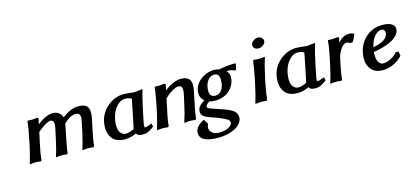

<svg xmlns="http://www.w3.org/2000/svg" viewBox="-69 -1182 4230 1962"><g transform="rotate(-15 2046.0 -201.0)"><path d="M323.2 -418.9 311 -365.2Q403.8 -439.9 477.1 -439.9Q515.6 -439.9 541.5 -419.9Q567.4 -399.9 575.2 -369.1Q667 -439.9 746.1 -439.9Q807.6 -439.9 832.8 -416.5Q857.9 -393.1 857.9 -348.1Q857.9 -315.9 850.1 -277.8L829.1 -180.2Q804.7 -68.8 799.8 -4.9L790 4.9Q756.8 0 736.8 0Q710 0 675.8 5.9L674.8 -3.9Q695.3 -63 722.2 -182.1Q725.6 -202.1 733.9 -241.2Q742.2 -280.3 744.1 -289.1Q748 -306.6 748 -321.8Q748 -348.6 735.8 -359.9Q723.6 -371.1 698.2 -371.1Q644 -371.1 568.8 -299.8L574.2 -304.2Q573.2 -292 569.8 -278.8Q551.8 -191.9 549.8 -180.2Q524.4 -65.4 520 -4.9L511.2 4.9Q478 0 458 0Q431.6 0 396 5.9L395 -3.9Q417.5 -67.4 441.9 -182.1Q445.3 -200.2 453.4 -236.1Q461.4 -272 464.8 -290Q469.2 -309.6 469.2 -323.2Q469.2 -371.1 432.1 -371.1Q412.1 -371.1 373.3 -346.9Q334.5 -322.8 291 -286.1L295.9 -289.1Q292 -271 283.9 -234.6Q275.9 -198.2 272 -180.2Q248 -72.3 243.2 -4.9L232.9 4.9Q199.7 0 180.2 0Q153.3 0 119.1 5.9L118.2 -3.9Q137.2 -59.1 165 -182.1Q166.5 -189.5 169.9 -207.3Q173.3 -225.1 174.8 -234.9Q203.1 -364.3 206.1 -422.9L213.9 -432.1Q263.2 -426.8 300.8 -435.1Q315.4 -435.1 320.1 -431.4Q324.7 -427.7 323.2 -418.9Z M1227.5 -439.9Q1259.3 -439.9 1310.5 -433.1Q1330.6 -430.2 1343.8 -430.2Q1347.7 -430.2 1385.7 -435.1Q1387.2 -435.1 1404.5 -437.3Q1421.9 -439.5 1425.8 -439.9L1426.8 -431.2Q1409.2 -386.2 1376.5 -232.9Q1372.1 -210.4 1363.8 -170.7Q1355.5 -130.9 1352.5 -115.2Q1346.7 -88.4 1346.7 -71.8Q1346.7 -54.2 1351.6 -54.2Q1368.7 -54.2 1424.8 -76.2L1433.6 -42Q1402.8 -17.6 1374.8 -3.9Q1346.7 9.8 1315.4 9.8Q1287.1 9.8 1270.8 3.4Q1254.4 -2.9 1245.6 -20Q1189 9.8 1123.5 9.8Q1078.6 9.8 1045.2 -3.9Q1011.7 -17.6 992.7 -41.5Q973.6 -65.4 964.6 -94.2Q955.6 -123 955.6 -157.2Q955.6 -186.5 961.4 -216.8Q981.4 -313.5 1058.1 -376.7Q1134.8 -439.9 1227.5 -439.9ZM1229.5 -391.1Q1181.2 -391.1 1138.9 -345Q1096.7 -298.8 1079.6 -226.1Q1070.8 -184.1 1070.8 -153.8Q1070.8 -95.2 1094 -69.1Q1117.2 -43 1150.9 -43Q1165 -43 1193.4 -51.8Q1221.7 -60.5 1241.7 -73.2L1234.9 -69.8Q1240.7 -97.2 1252.4 -152.3Q1264.2 -207.5 1269.5 -234.9L1296.9 -372.1Q1273.4 -391.1 1229.5 -391.1Z M1785.6 -371.1Q1761.7 -371.1 1720.9 -347.2Q1680.2 -323.2 1635.7 -280.8L1640.6 -284.2Q1638.2 -272.5 1630.1 -236.1Q1622.1 -199.7 1618.7 -180.2Q1607.9 -131.3 1603.8 -111.3Q1599.6 -91.3 1595 -61.3Q1590.3 -31.2 1588.4 -4.9L1578.6 4.9Q1546.9 0 1526.4 0Q1501 0 1464.8 5.9L1463.4 -3.9Q1481.9 -54.7 1510.7 -182.1Q1512.2 -189.9 1516.1 -207.8Q1520 -225.6 1521.5 -234.9Q1549.3 -369.1 1551.8 -422.9L1560.5 -432.1Q1608.4 -426.8 1647.5 -435.1Q1661.1 -435.1 1665.5 -431.4Q1669.9 -427.7 1668.5 -418.9L1657.7 -365.2Q1705.6 -403.3 1751.2 -421.6Q1796.9 -439.9 1828.6 -439.9Q1885.7 -439.9 1911.6 -416.7Q1937.5 -393.6 1937.5 -346.2Q1937.5 -316.4 1928.7 -278.8L1908.7 -180.2Q1897.9 -131.3 1893.8 -111.3Q1889.6 -91.3 1885 -61.3Q1880.4 -31.2 1878.4 -4.9L1869.6 4.9Q1836.4 0 1816.4 0Q1790 0 1754.4 5.9L1753.4 -3.9Q1779.8 -81.5 1800.8 -182.1L1821.8 -277.8Q1827.6 -305.2 1827.6 -324.2Q1827.6 -351.1 1817.6 -361.1Q1807.6 -371.1 1785.6 -371.1Z M1952.1 24.9 1983.4 76.2Q1972.2 96.2 1972.2 117.2Q1972.2 148.4 1998.3 170.7Q2024.4 192.9 2074.2 192.9Q2128.4 192.9 2169.9 171.9Q2211.4 150.9 2211.4 124Q2211.4 103 2188.2 86.9Q2165 70.8 2101.6 45.9Q2074.7 35.6 2050.3 26.9Q2021 17.6 2003.2 10.5Q1985.4 3.4 1967.3 -7.3Q1949.2 -18.1 1940.7 -31.7Q1932.1 -45.4 1932.1 -63Q1932.1 -97.2 1952.6 -121.1Q1973.1 -145 2009.3 -166Q1967.3 -195.8 1967.3 -250Q1967.3 -285.2 1981 -316.2Q1994.6 -347.2 2016.8 -369.4Q2039.1 -391.6 2067.1 -407.7Q2095.2 -423.8 2124.8 -431.9Q2154.3 -439.9 2182.1 -439.9Q2213.4 -439.9 2242.2 -431.2Q2311.5 -449.2 2413.1 -449.2L2415.5 -439.9Q2408.2 -403.8 2404.3 -389.2L2392.1 -377Q2361.3 -395 2327.1 -395Q2313 -395 2304.2 -394Q2332.5 -367.7 2332.5 -328.1Q2332.5 -290 2317.4 -254.9Q2302.2 -219.7 2274.9 -192.6Q2247.6 -165.5 2205.8 -149.2Q2164.1 -132.8 2115.2 -132.8Q2084 -132.8 2056.2 -141.1Q2040.5 -133.3 2027.3 -120.1Q2014.2 -106.9 2014.2 -94.2Q2014.2 -83 2034.4 -74Q2054.7 -64.9 2103.5 -49.3Q2105 -48.8 2106.2 -48.6Q2107.4 -48.3 2108.4 -47.9Q2171.4 -26.4 2175.3 -24.9Q2245.1 -1 2277.1 25.6Q2309.1 52.2 2309.1 95.2Q2309.1 121.6 2291.5 147.2Q2273.9 172.9 2241.5 194.1Q2209 215.3 2157.5 228.3Q2106 241.2 2043.5 241.2Q1955.6 241.2 1906 216.6Q1856.4 191.9 1856.4 140.1Q1856.4 72.8 1952.1 24.9ZM2171.4 -393.1Q2127.9 -393.1 2099.6 -350.8Q2071.3 -308.6 2071.3 -245.1Q2071.3 -182.1 2132.3 -182.1Q2176.8 -182.1 2201.7 -221.9Q2226.6 -261.7 2226.6 -325.2Q2226.6 -393.1 2171.4 -393.1Z M2627 -588.9Q2631.3 -610.4 2654.1 -626.7Q2676.8 -643.1 2701.7 -643.1Q2727.1 -643.1 2743.4 -626Q2759.8 -608.9 2755.9 -586.9Q2751.5 -565.9 2729 -550Q2706.5 -534.2 2681.6 -534.2Q2654.8 -534.2 2638.7 -550.5Q2622.6 -566.9 2627 -588.9ZM2550.8 -182.1 2564.9 -250Q2586.9 -357.4 2593.8 -424.8L2603 -435.1Q2634.8 -430.2 2655.8 -430.2Q2680.7 -430.2 2717.8 -436L2718.8 -425.8Q2694.3 -353 2672.9 -248L2657.7 -180.2Q2635.3 -64 2629.9 -4.9L2619.6 4.9Q2587.9 0 2566.9 0Q2540 0 2505.9 5.9L2504.9 -3.9Q2525.4 -66.9 2550.8 -182.1Z M3052.7 -439.9Q3084.5 -439.9 3135.7 -433.1Q3155.8 -430.2 3168.9 -430.2Q3172.9 -430.2 3210.9 -435.1Q3212.4 -435.1 3229.7 -437.3Q3247.1 -439.5 3251 -439.9L3252 -431.2Q3234.4 -386.2 3201.7 -232.9Q3197.3 -210.4 3189 -170.7Q3180.7 -130.9 3177.7 -115.2Q3171.9 -88.4 3171.9 -71.8Q3171.9 -54.2 3176.8 -54.2Q3193.8 -54.2 3250 -76.2L3258.8 -42Q3228 -17.6 3200 -3.9Q3171.9 9.8 3140.6 9.8Q3112.3 9.8 3095.9 3.4Q3079.6 -2.9 3070.8 -20Q3014.2 9.8 2948.7 9.8Q2903.8 9.8 2870.4 -3.9Q2836.9 -17.6 2817.9 -41.5Q2798.8 -65.4 2789.8 -94.2Q2780.8 -123 2780.8 -157.2Q2780.8 -186.5 2786.6 -216.8Q2806.6 -313.5 2883.3 -376.7Q2960 -439.9 3052.7 -439.9ZM3054.7 -391.1Q3006.3 -391.1 2964.1 -345Q2921.9 -298.8 2904.8 -226.1Q2896 -184.1 2896 -153.8Q2896 -95.2 2919.2 -69.1Q2942.4 -43 2976.1 -43Q2990.2 -43 3018.6 -51.8Q3046.9 -60.5 3066.9 -73.2L3060.1 -69.8Q3065.9 -97.2 3077.6 -152.3Q3089.4 -207.5 3094.7 -234.9L3122.1 -372.1Q3098.6 -391.1 3054.7 -391.1Z M3613.8 -439.9Q3620.1 -439.9 3625.7 -439.2Q3631.3 -438.5 3637 -436.8Q3642.6 -435.1 3645.3 -434.1Q3647.9 -433.1 3654.3 -430.2Q3660.6 -427.2 3661.6 -426.8L3665 -422.9Q3654.3 -396.5 3642.6 -373.8Q3630.9 -351.1 3626 -346.2L3596.7 -344.2Q3586.9 -357.9 3562 -357.9Q3533.7 -357.9 3503.9 -317.9Q3474.1 -277.8 3462.9 -231Q3461.4 -222.2 3457.3 -205.1Q3453.1 -188 3451.7 -180.2Q3425.8 -61 3422.9 -4.9L3412.6 4.9Q3379.4 0 3359.9 0Q3334 0 3297.9 5.9L3296.9 -3.9Q3317.9 -62.5 3343.8 -182.1Q3345.2 -190.4 3349.4 -208.5Q3353.5 -226.6 3355 -235.8Q3382.8 -362.3 3385.7 -423.8Q3385.7 -424.3 3386.7 -428.5Q3387.7 -432.6 3387.7 -433.1Q3441.4 -427.7 3481 -436Q3495.6 -436 3500 -432.4Q3504.4 -428.7 3502.9 -419.9Q3500.5 -408.2 3498.5 -401.4Q3496.6 -394.5 3493.7 -378.9Q3522.5 -410.2 3550 -425Q3577.6 -439.9 3613.8 -439.9Z M4092.3 -362.8Q4092.3 -348.6 4086.9 -333.5Q4081.5 -318.4 4063.2 -297.4Q4044.9 -276.4 4015.6 -258.3Q3986.3 -240.2 3932.6 -222.2Q3878.9 -204.1 3808.6 -192.9V-167Q3808.6 -108.9 3827.1 -82.5Q3845.7 -56.2 3875.5 -56.2Q3906.7 -56.2 3951.4 -77.1Q3996.1 -98.1 4024.4 -134.8L4053.2 -133.8L4062.5 -87.9Q4027.3 -45.9 3969.7 -18.1Q3912.1 9.8 3851.6 9.8Q3776.4 9.8 3734.4 -35.9Q3692.4 -81.5 3692.4 -151.9Q3692.4 -226.6 3724.4 -291.5Q3756.3 -356.4 3818.8 -397.7Q3881.3 -439 3961.4 -439Q4023.4 -439 4057.9 -419.2Q4092.3 -399.4 4092.3 -362.8ZM3977.5 -356.9Q3977.5 -373.5 3967.8 -383.8Q3958 -394 3939.5 -394Q3905.3 -394 3870.6 -356.7Q3835.9 -319.3 3817.4 -242.2Q3850.1 -248 3877.2 -256.8Q3904.3 -265.6 3927.7 -279.1Q3951.2 -292.5 3964.4 -312.5Q3977.5 -332.5 3977.5 -356.9Z"/></g></svg>

Font: Linear Smooth
Style: Bold Italic
Weight: 700
Designer: Philipp H. Poll, Flanker
Foundry: Philipp H. Poll, reworked by Flanker
Version: Version 1.061 | FøM Fix